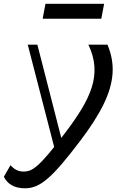

<svg xmlns="http://www.w3.org/2000/svg" viewBox="-93 -786 625 1012"><path d="M39.3 206.5Q-3.8 206.5 -31.9 189.8Q-60.1 173.2 -72.6 145.4L-37.6 84.7Q-24.5 100.1 -7.5 109.2Q9.4 118.3 31.9 118.3Q49.8 118.3 66.6 111.6Q83.4 104.9 106.8 84.2Q130.3 63.4 164.6 22.8Q199 -17.8 251.1 -86.5Q300.8 -151.8 336.5 -210.3Q372.2 -268.8 390.2 -324.2Q408.1 -379.6 404.7 -435.1Q401.2 -490.7 372.9 -550.5H473.5Q505.3 -475.4 500.3 -399.2Q495.3 -323.1 453.2 -236.8Q411.2 -150.5 330 -43.9Q275.9 27.6 234.8 75.7Q193.8 123.9 160.8 152.8Q127.9 181.6 98.8 194.1Q69.7 206.5 39.3 206.5ZM198.9 13.2 53.3 -550.5H104L234.7 -40.8ZM131.8 -687.2 146.6 -765.8H455.8L440.9 -687.2Z"/></svg>

Font: Savate ExtraLight
Style: Italic
Weight: 200
Italic angle: -11°
Designer: Max Esnée
Foundry: Plomb Type
Version: Version 2.000